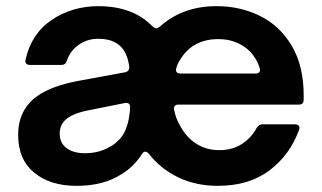

<svg xmlns="http://www.w3.org/2000/svg" viewBox="-20 -593 1045 624"><path d="M39 -154Q39 -238 103 -282Q149 -314 234 -330L386 -358Q401 -361 400 -376Q395 -417 374 -440Q349 -467 299 -467Q264 -467 236 -447.5Q208 -428 197 -395Q193 -382 180 -382H78Q60 -382 63 -399Q82 -484 148.5 -528.5Q215 -573 300 -573Q392 -573 451 -529Q464 -519 477 -506Q484 -501 488 -501Q492 -501 499 -506Q573 -573 684 -573Q760 -573 824.5 -541.5Q889 -510 928 -444.5Q967 -379 967 -282V-269Q967 -253 951 -253H559Q551 -253 547.5 -248Q544 -243 546 -236Q551 -209 564 -187Q584 -148 617 -126.5Q650 -105 693 -105Q735 -105 766 -125Q797 -145 814 -177Q822 -189 833 -189H938Q947 -189 951 -184Q955 -179 952 -171Q922 -89 855.5 -39Q789 11 688 11Q617 11 559.5 -16.5Q502 -44 464 -93Q458 -100 452 -100Q446 -100 442 -93Q414 -50 375 -27Q317 11 229 11Q143 11 91 -32Q39 -75 39 -154ZM810 -354Q819 -354 823 -359Q827 -364 824 -372Q816 -395 808 -406Q789 -435 758 -450.5Q727 -466 689 -466Q651 -466 620.5 -451Q590 -436 570 -406Q558 -389 553 -372Q552 -370 552 -366Q552 -354 567 -354ZM328 -111Q367 -130 383.5 -161.5Q400 -193 403 -243V-245Q403 -253 398 -256.5Q393 -260 385 -258L270 -235Q216 -225 192 -203Q174 -185 174 -159Q174 -128 196.5 -111.5Q219 -95 256 -95Q296 -95 328 -111Z"/></svg>

Font: Open Sauce Two
Style: Bold
Weight: 700
Designer: Alfredo Marco Pradil
Foundry: Creative Sauce Fz LLC
Version: Version 1.477